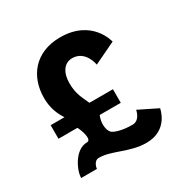

<svg xmlns="http://www.w3.org/2000/svg" viewBox="-119 -575 667 686"><g transform="rotate(-30 214.5 -232.5)"><path d="M203 -92C192 -104 188 -134 200 -162H287V-218H190C178 -246 163 -268 163 -314C163 -357 182 -387 216 -387C271 -387 281 -323 281 -323L371 -366C371 -366 348 -473 216 -473C112 -473 58 -402 58 -314C58 -272 71 -243 87 -218H30V-162H108C117 -146 133 -100 112 -100C61 -100 30 -30 30 0H95C95 0 98 -31 121 -31C174 -31 226 8 296 8C386 8 399 -75 399 -75L322 -113C322 -113 316 -73 284 -73C242 -73 211 -83 203 -92Z"/></g></svg>

Font: Hussar Tani
Style: Bold
Weight: 700
Foundry: Cannot Into Space Fonts
Version: Version 0.92